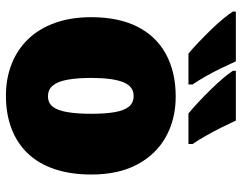

<svg xmlns="http://www.w3.org/2000/svg" viewBox="-104 -702 816 648"><g transform="rotate(90 304.0 -378.0)"><path d="M569 -278Q569 -209 551 -155Q533 -101 498.5 -64.5Q464 -28 414.5 -9Q365 10 303 10Q245 10 196.5 -9Q148 -28 112.5 -64.5Q77 -101 57.5 -155Q38 -209 38 -278Q38 -370 70 -433.5Q102 -497 162.5 -530Q223 -563 306 -563Q382 -563 441.5 -530Q501 -497 535 -433.5Q569 -370 569 -278ZM243 -278Q243 -231 249 -198Q255 -165 268.5 -148.5Q282 -132 305 -132Q328 -132 340.5 -148.5Q353 -165 358.5 -198Q364 -231 364 -278Q364 -325 358.5 -357Q353 -389 340 -405Q327 -421 304 -421Q271 -421 257 -385Q243 -349 243 -278ZM387 -766Q397 -744 410.5 -717Q424 -690 438.5 -664.5Q453 -639 466 -620V-606H363Q347 -619 325.5 -639Q304 -659 282.5 -681Q261 -703 244 -723Q227 -743 219 -756V-766ZM187 -766Q197 -744 210 -717Q223 -690 237.5 -664.5Q252 -639 265 -620V-606H161Q145 -619 124 -639Q103 -659 81.5 -681Q60 -703 43.5 -723Q27 -743 19 -756V-766Z"/></g></svg>

Font: Noto Sans Display Black
Style: Regular
Weight: 900
Designer: Monotype Design Team
Foundry: Monotype Imaging Inc.
Version: Version 2.003